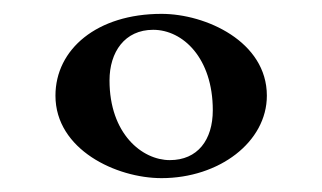

<svg xmlns="http://www.w3.org/2000/svg" viewBox="-20 -664 465 277"><path d="M213 -407C296 -407 365 -459 365 -526C365 -604 277 -644 213 -644C120 -644 60 -593 60 -526C60 -448 148 -407 213 -407ZM225 -433C185 -433 138 -471 138 -548C138 -589 160 -621 201 -621C244 -621 287 -580 287 -505C287 -462 265 -433 225 -433Z"/></svg>

Font: Coconat
Style: Bold
Weight: 900
Width: 8
Designer: Sara Lavazza
Foundry: Collletttivo
Version: Version 1.000;Glyphs 3.2 (3217)